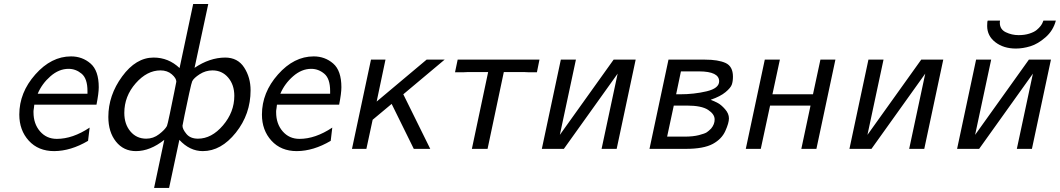

<svg xmlns="http://www.w3.org/2000/svg" viewBox="-20 -742 5283 957"><path d="M76.2 -170.9Q76.2 -280.8 156 -370.8Q235.8 -460.9 334 -460.9Q390.1 -460.9 431.2 -425.5Q472.2 -390.1 472.2 -307.1Q472.2 -277.3 460.9 -220.2H150.9Q149.9 -210.4 148.9 -203.1Q147.9 -195.8 147.5 -193.4Q147 -190.9 147 -188.5Q147 -186 147 -182.1Q147 -125 179.4 -87.4Q211.9 -49.8 263.2 -49.8Q342.3 -49.8 426.8 -106L418.9 -40Q333 10.7 250 11.2Q170.9 11.2 123.5 -40.8Q76.2 -92.8 76.2 -170.9ZM168 -274.9H416V-288.1Q416 -350.1 387 -374.5Q357.9 -398.9 321.8 -398.9Q273.9 -398.9 231.4 -361.8Q189 -324.7 168 -274.9Z M520 -159.2Q520 -267.1 588.9 -361.1Q657.7 -455.1 745.6 -455.1Q819.8 -455.1 875 -402.8L942.9 -722.2H1018.1L949.7 -403.8Q1024.9 -454.6 1102.1 -455.1Q1165 -455.1 1197 -405.5Q1229 -356 1229 -292Q1229 -172.9 1155.5 -80.8Q1082 11.2 990.7 11.2Q925.8 11.2 874 -44.9L822.8 194.8H748L798.8 -44.9Q728 11.2 657.7 11.2Q595.7 11.2 557.9 -36.4Q520 -84 520 -159.2ZM599.6 -179.2Q599.6 -123 630.1 -86.9Q660.6 -50.8 709 -50.8Q744.1 -50.8 772.9 -73Q801.8 -95.2 812 -113.8Q814.9 -119.6 826.4 -174.8Q837.9 -230 848.4 -282Q858.9 -334 858.9 -335Q858.9 -352.1 836.4 -371.6Q814 -391.1 779.8 -391.1Q712.9 -391.1 656.2 -326.7Q599.6 -262.2 599.6 -179.2ZM889.6 -115.2Q889.6 -98.1 909.2 -74.5Q928.7 -50.8 966.8 -50.8Q1034.7 -50.8 1091.3 -116.9Q1147.9 -183.1 1147.9 -264.2Q1147.9 -319.3 1117.4 -355.2Q1086.9 -391.1 1039.1 -391.1Q1004.9 -391.1 975.3 -372.1Q945.8 -353 938 -336.9Q935.1 -332 922.9 -276.6Q910.6 -221.2 899.9 -168Z M1285.6 -170.9Q1285.6 -280.8 1365.5 -370.8Q1445.3 -460.9 1543.5 -460.9Q1599.6 -460.9 1640.6 -425.5Q1681.6 -390.1 1681.6 -307.1Q1681.6 -277.3 1670.4 -220.2H1360.4Q1359.4 -210.4 1358.4 -203.1Q1357.4 -195.8 1356.9 -193.4Q1356.4 -190.9 1356.4 -188.5Q1356.4 -186 1356.4 -182.1Q1356.4 -125 1388.9 -87.4Q1421.4 -49.8 1472.7 -49.8Q1551.8 -49.8 1636.2 -106L1628.4 -40Q1542.5 10.7 1459.5 11.2Q1380.4 11.2 1333 -40.8Q1285.6 -92.8 1285.6 -170.9ZM1377.4 -274.9H1625.5V-288.1Q1625.5 -350.1 1596.4 -374.5Q1567.4 -398.9 1531.2 -398.9Q1483.4 -398.9 1440.9 -361.8Q1398.4 -324.7 1377.4 -274.9Z M1734.4 0 1829.1 -444.8H1901.4L1857.4 -235.8L2106.4 -444.8H2196.3L1990.2 -272L2124.5 0H2042.5L1932.1 -224.1L1837.4 -145L1806.2 0Z M2248 -381.8 2261.2 -444.8H2668.9L2656.2 -381.8H2614.3L2593.3 -382.8H2491.2L2410.2 0H2332L2413.1 -382.8H2311L2290 -381.8Z M2680.7 0 2775.4 -444.8H2850.6L2770.5 -69.8L3038.6 -444.8H3148.4L3053.7 0H2978.5L3058.6 -375L2790.5 0Z M3217.3 0 3312 -444.8H3493.2Q3560.1 -444.8 3596.7 -428Q3633.3 -411.1 3633.3 -359.9Q3633.3 -336.9 3627.7 -320.6Q3622.1 -304.2 3596.2 -282.7Q3570.3 -261.2 3523.4 -245.1V-244.1Q3541.5 -237.3 3558.3 -228.3Q3575.2 -219.2 3594.2 -197.5Q3613.3 -175.8 3613.3 -151.9Q3613.3 -128.9 3595.2 -88.9Q3577.1 -48.8 3533.2 -24.9Q3487.3 0 3398.4 0ZM3305.2 -61H3392.1Q3435.1 -61 3464.1 -68.6Q3493.2 -76.2 3502.7 -82.5Q3512.2 -88.9 3524.4 -101.1Q3542.5 -123 3542 -147Q3542 -172.9 3509.5 -194.3Q3477.1 -215.8 3403.3 -215.8H3338.4ZM3350.1 -272H3368.2Q3439.9 -272 3502.2 -286.9Q3564.5 -301.8 3564.5 -336.9Q3564.5 -385.7 3464.4 -386.2H3374Z M3697.3 0 3792 -444.8H3867.2L3830.1 -272H4032.2L4069.3 -444.8H4144L4049.3 0H3974.1L4020 -215.8H3818.4L3772 0Z M4213.9 0 4308.6 -444.8H4383.8L4303.7 -69.8L4571.8 -444.8H4681.6L4586.9 0H4511.7L4591.8 -375L4323.7 0Z M4750.5 0 4845.2 -444.8H4920.4L4840.3 -69.8L5108.4 -444.8H5218.3L5123.5 0H5048.3L5128.4 -375L4860.4 0ZM4900.4 -612.8Q4900.4 -635.7 4903.3 -639.2H4964.4Q4964.4 -638.2 4963.9 -634Q4963.4 -629.9 4963.4 -628.9Q4963.4 -595.7 4993.4 -581.3Q5023.4 -566.9 5056.6 -566.9H5057.6Q5087.4 -566.9 5110.8 -574.5Q5134.3 -582 5147 -592.5Q5159.7 -603 5167.5 -613.5Q5175.3 -624 5177.7 -631.8L5180.7 -639.2H5242.7Q5229.5 -589.4 5191.4 -556.2Q5153.3 -522.9 5116 -511.5Q5078.6 -500 5043.5 -500Q4982.4 -500 4941.4 -531.5Q4900.4 -563 4900.4 -612.8Z"/></svg>

Font: CMU Sans Serif
Style: Oblique
Weight: 500
Italic angle: -12°
Version: Version 0.7.0